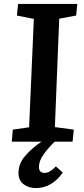

<svg xmlns="http://www.w3.org/2000/svg" viewBox="-20 -720 425 976"><path d="M40 0 45 -61 128 -73 152 -624 66 -641 72 -700H373L367 -641L281 -625L259 -74L355 -61L349 0H258Q225 32 201.5 65Q178 98 178 129Q178 159 207 159Q221 159 235.5 150Q250 141 264 126L299 157Q275 193 240 214.5Q205 236 161 236Q127 236 100.5 217Q74 198 74 159Q74 112 107.5 73Q141 34 191 0Z"/></svg>

Font: Literata 12pt SemiBold
Style: Italic
Weight: 600
Italic angle: -2°
Designer: Latin by Veronika Burian and Jose Scaglione. Greek by Irene Vlachou. Cyrillic by Vera Evstafieva
Foundry: TypeTogether
Version: Version 3.002